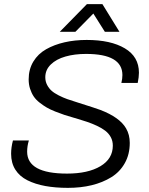

<svg xmlns="http://www.w3.org/2000/svg" viewBox="-20 -888 715 919"><path d="M266.1 -735.8 396 -868.2H470.2L551.8 -735.8H481.9L426.8 -823.2L340.8 -735.8ZM305.2 11.2Q245.1 11.2 197 2.4Q148.9 -6.3 111.3 -25.1Q73.7 -43.9 53.5 -75.9Q33.2 -107.9 33.2 -151.9Q33.2 -182.6 42 -215.8H118.2Q109.9 -189 109.9 -162.1Q109.9 -57.1 300.8 -57.1Q401.4 -57.1 460.7 -92.5Q520 -127.9 520 -190.9Q520 -213.4 510.3 -231.4Q500.5 -249.5 483.9 -262.2Q467.3 -274.9 443.8 -285.9Q420.4 -296.9 395.5 -305.2Q370.6 -313.5 341.3 -322.3Q336.4 -323.7 334 -324.2Q306.6 -332 288.1 -338.1Q269.5 -344.2 244.9 -354Q220.2 -363.8 203.9 -373.3Q187.5 -382.8 169.7 -396.7Q151.9 -410.6 141.4 -426.3Q130.9 -441.9 124 -462.9Q117.2 -483.9 117.2 -507.8Q117.2 -556.2 139.6 -593.3Q162.1 -630.4 200.9 -652.3Q239.7 -674.3 288.8 -685.5Q337.9 -696.8 395 -696.8Q509.8 -696.8 577.4 -656.7Q645 -616.7 645 -540Q645 -519.5 639.2 -491.2H561Q565.9 -511.2 565.9 -528.8Q565.9 -629.9 392.1 -629.9Q336.9 -629.9 293.2 -617.4Q249.5 -605 223.1 -579.3Q196.8 -553.7 196.8 -518.1Q196.8 -498.5 205.3 -481.9Q213.9 -465.3 226.6 -453.9Q239.3 -442.4 261 -431.4Q282.7 -420.4 302 -413.6Q321.3 -406.7 350.1 -397.9Q442.4 -368.7 460.4 -361.8Q553.2 -326.2 583.5 -273.4Q601.1 -243.2 601.1 -204.1Q601.1 -149.4 577.4 -107.2Q553.7 -64.9 512.5 -39.6Q471.2 -14.2 418.9 -1.5Q366.7 11.2 305.2 11.2Z"/></svg>

Font: Archivo Light
Style: Italic
Weight: 300
Italic angle: -10°
Designer: Hector Gatti
Foundry: Omnibus-Type
Version: Version 2.001